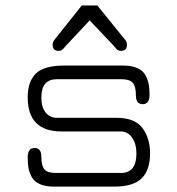

<svg xmlns="http://www.w3.org/2000/svg" viewBox="-20 -694 659 714"><path d="M180.7 0Q149.4 0 128.4 -9.3Q107.4 -18.6 98.1 -35.6Q88.9 -52.7 85.9 -69.3Q83 -85.9 83 -108.4Q83 -143.6 108.4 -143.6Q133.8 -143.6 133.8 -111.3Q133.8 -78.1 145 -64.5Q156.2 -50.8 187.5 -50.8H429.7Q487.3 -50.8 487.3 -123Q487.3 -159.2 471.2 -182.1Q455.1 -205.1 429.7 -205.1H209Q83 -205.1 83 -332Q83 -390.6 113.3 -420.4Q143.6 -450.2 218.8 -450.2H438.5Q469.7 -450.2 490.7 -440.9Q511.7 -431.6 521 -414.1Q530.3 -396.5 533.2 -379.9Q536.1 -363.3 536.1 -340.8Q536.1 -306.6 510.7 -306.6Q485.4 -306.6 485.4 -338.9Q485.4 -373 473.6 -386.2Q461.9 -399.4 431.6 -399.4H191.4Q133.8 -399.4 133.8 -332Q133.8 -294.9 149.9 -275.4Q166 -255.9 191.4 -255.9H413.1Q481.4 -255.9 509.8 -217.8Q538.1 -179.7 538.1 -123Q538.1 -62.5 507.3 -31.2Q476.6 0 403.3 0ZM181.6 -544.9 284.2 -673.8H341.8L446.3 -544.9Q452.1 -537.1 452.1 -527.3Q452.1 -504.9 429.7 -504.9Q424.8 -504.9 420.4 -506.8Q416 -508.8 414.6 -510.3Q413.1 -511.7 408.2 -517.6Q403.3 -523.4 402.3 -524.4L313.5 -618.2L225.6 -524.4Q223.6 -522.5 220.7 -518.6Q217.8 -514.6 215.8 -513.2Q213.9 -511.7 211.4 -509.3Q209 -506.8 205.6 -505.9Q202.1 -504.9 198.2 -504.9Q175.8 -504.9 175.8 -527.3Q175.8 -537.1 181.6 -544.9Z"/></svg>

Font: Jura
Style: Book
Weight: 400
Version: Version 2.3